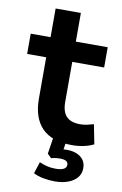

<svg xmlns="http://www.w3.org/2000/svg" viewBox="-93 -690 600 943"><g transform="rotate(10 207.5 -218.5)"><path d="M302 10Q201 10 151.5 -40.5Q102 -91 102 -187V-393H7V-494H106V-637H232V-494H391V-393H232V-193Q232 -145 254 -121.5Q276 -98 323 -98Q340 -98 356.5 -101.5Q373 -105 390 -110L409 -13Q388 -2 359.5 4Q331 10 302 10ZM249 200Q220 200 191 194.5Q162 189 142 178L161 120Q179 128 198.5 133Q218 138 242 138Q268 138 282 131Q296 124 296 109Q296 97 286 91Q276 85 256 85Q247 85 236 86Q225 87 212 91L192 72L206 -19H273L261 60L229 46Q241 41 255 39Q269 37 282 37Q309 37 330 45.5Q351 54 363.5 70.5Q376 87 376 112Q376 140 359.5 159.5Q343 179 314.5 189.5Q286 200 249 200Z"/></g></svg>

Font: Nunito Sans 10pt
Style: Bold
Weight: 700
Designer: Vernon Adams
Foundry: Vernon Adams
Version: Version 3.101;gftools[0.9.27]